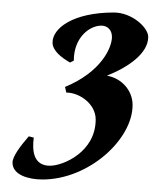

<svg xmlns="http://www.w3.org/2000/svg" viewBox="-40 -526 257 307"><path d="M66 -378C87 -378 113 -360 113 -335C113 -283 61 -261 40 -261C14 -261 11 -284 14 -306L6 -308C-7 -293 -20 -276 -20 -266C-20 -246 6 -239 28 -239C102 -239 172 -303 172 -358C172 -382 154 -401 131 -405C166 -419 197 -441 197 -467C197 -482 171 -506 142 -506C77 -506 44 -481 44 -458C44 -445 58 -434 72 -426L78 -429C78 -466 103 -485 122 -485C132 -485 139 -478 139 -467C139 -450 122 -411 64 -387Z"/></svg>

Font: Romanesco
Style: Regular
Weight: 400
Designer: Astigmatic (AOETI)
Foundry: Astigmatic (AOETI)
Version: Version 1.000